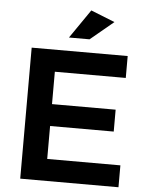

<svg xmlns="http://www.w3.org/2000/svg" viewBox="-61 -974 782 1022"><g transform="rotate(5 330.5 -462.5)"><path d="M513 -874 385 -925 279 -771H389ZM599 -700H86V0H611V-117H220V-293H560V-410H220V-583H599Z"/></g></svg>

Font: Montserrat_SPRD_medium Medium
Style: Regular
Weight: 400
Designer: Julieta Ulanovsky edited by Nelly Hempel
Foundry: Julieta Ulanovsky
Version: Version 4.000;PS 004.000;hotconv 1.0.88;makeotf.lib2.5.64775